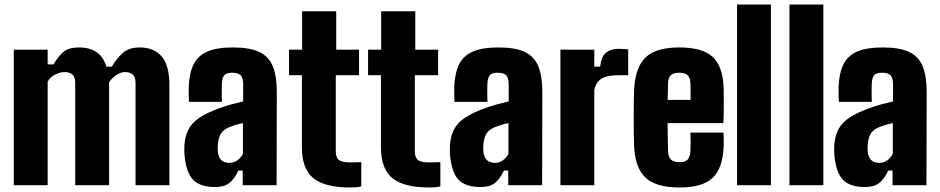

<svg xmlns="http://www.w3.org/2000/svg" viewBox="-20 -820 4162 850"><path d="M41 0V-600H191V-535H217Q238 -571 261 -590.5Q284 -610 331 -610Q376 -610 406.5 -590Q437 -570 451 -525H475Q496 -561 523.5 -585.5Q551 -610 598 -610Q660.5 -610 695.2 -571Q730 -532 730 -441V0H580V-454Q580 -478 568.2 -489.5Q556.5 -501 533 -501Q514.5 -501 493.8 -487Q473 -473 463 -455V0H313V-454Q313 -478 301.2 -489.5Q289.5 -501 266 -501Q246 -501 223 -489.2Q200 -477.5 191 -458V0Z M932.5 8Q866 8 834.8 -24.2Q803.5 -56.5 796.5 -136Q796 -145 796 -158Q796 -171 796.5 -180Q800 -221 816 -249.8Q832 -278.5 864.8 -300Q897.5 -321.5 951.5 -341Q978.5 -351 1003.8 -357.8Q1029 -364.5 1056.5 -371V-448Q1056.5 -472 1046.8 -485Q1037 -498 1007.5 -498Q983 -498 973.5 -487.5Q964 -477 962.5 -453Q962 -446 961.8 -429.2Q961.5 -412.5 961.8 -395.2Q962 -378 962.5 -369H816.5Q816 -374.5 815.5 -397Q815 -419.5 815.5 -436Q818 -496.5 837 -535Q856 -573.5 898 -591.8Q940 -610 1011.5 -610Q1086 -610 1128.2 -589.8Q1170.5 -569.5 1188 -525.8Q1205.5 -482 1205.5 -412L1204.5 0H1054.5V-65H1035.5Q1017.5 -27 995 -9.5Q972.5 8 932.5 8ZM995.5 -99Q1015 -99 1030.5 -110Q1046 -121 1055.5 -139V-275Q1037.5 -271.5 1020.8 -266.2Q1004 -261 990.5 -255Q964.5 -243 955.2 -223.5Q946 -204 944.5 -180Q944 -170.5 944 -163Q944 -155.5 944.5 -148Q947 -124 959.8 -111.5Q972.5 -99 995.5 -99Z M1531.5 10Q1417 10 1366.8 -31.5Q1316.5 -73 1316.5 -168V-487H1259.5V-600H1317.5V-770H1468.5V-600H1569.5V-487H1466.5V-151Q1466.5 -124 1479.2 -112.5Q1492 -101 1531.5 -101Q1543 -101 1554.2 -101.5Q1565.5 -102 1579.5 -102V5Q1569 8 1557 9Q1545 10 1531.5 10Z M1881.5 10Q1767 10 1716.8 -31.5Q1666.5 -73 1666.5 -168V-487H1609.5V-600H1667.5V-770H1818.5V-600H1919.5V-487H1816.5V-151Q1816.5 -124 1829.2 -112.5Q1842 -101 1881.5 -101Q1893 -101 1904.2 -101.5Q1915.5 -102 1929.5 -102V5Q1919 8 1907 9Q1895 10 1881.5 10Z M2108 8Q2041.5 8 2010.2 -24.2Q1979 -56.5 1972 -136Q1971.5 -145 1971.5 -158Q1971.5 -171 1972 -180Q1975.5 -221 1991.5 -249.8Q2007.5 -278.5 2040.2 -300Q2073 -321.5 2127 -341Q2154 -351 2179.2 -357.8Q2204.5 -364.5 2232 -371V-448Q2232 -472 2222.2 -485Q2212.5 -498 2183 -498Q2158.5 -498 2149 -487.5Q2139.5 -477 2138 -453Q2137.5 -446 2137.2 -429.2Q2137 -412.5 2137.2 -395.2Q2137.5 -378 2138 -369H1992Q1991.5 -374.5 1991 -397Q1990.5 -419.5 1991 -436Q1993.5 -496.5 2012.5 -535Q2031.5 -573.5 2073.5 -591.8Q2115.5 -610 2187 -610Q2261.5 -610 2303.8 -589.8Q2346 -569.5 2363.5 -525.8Q2381 -482 2381 -412L2380 0H2230V-65H2211Q2193 -27 2170.5 -9.5Q2148 8 2108 8ZM2171 -99Q2190.5 -99 2206 -110Q2221.5 -121 2231 -139V-275Q2213 -271.5 2196.2 -266.2Q2179.5 -261 2166 -255Q2140 -243 2130.8 -223.5Q2121.5 -204 2120 -180Q2119.5 -170.5 2119.5 -163Q2119.5 -155.5 2120 -148Q2122.5 -124 2135.2 -111.5Q2148 -99 2171 -99Z M2461 0V-600H2611V-525H2637Q2641.5 -569.5 2663 -586.8Q2684.5 -604 2718 -604Q2731 -604 2743 -603Q2755 -602 2761 -601V-487H2720Q2662.5 -487 2639.5 -469.5Q2616.5 -452 2611 -422V0Z M2989.5 10Q2887 10 2840 -31.5Q2793 -73 2787.5 -168Q2786.5 -185 2786 -220.2Q2785.5 -255.5 2785.5 -297Q2785.5 -338.5 2786 -375Q2786.5 -411.5 2787.5 -430Q2794.5 -527 2840.8 -568.5Q2887 -610 2987.5 -610Q3088 -610 3133.5 -569.5Q3179 -529 3183.5 -436Q3184 -425 3184.2 -397.2Q3184.5 -369.5 3184.2 -336.2Q3184 -303 3182.5 -275H2935.5Q2935.5 -243 2936.2 -211.8Q2937 -180.5 2937.5 -152Q2938.5 -125 2950.5 -113.5Q2962.5 -102 2989.5 -102Q3013.5 -102 3024.2 -113.5Q3035 -125 3036.5 -152Q3037.5 -164 3037.5 -185.5Q3037.5 -207 3036.5 -233H3182.5Q3183.5 -228 3184 -206.2Q3184.5 -184.5 3183.5 -168Q3179 -73 3133.8 -31.5Q3088.5 10 2989.5 10ZM2935.5 -378H3037.5Q3037.5 -396 3037.2 -412Q3037 -428 3036.8 -439Q3036.5 -450 3036.5 -453Q3035 -477 3023.8 -487.5Q3012.5 -498 2987.5 -498Q2961.5 -498 2950 -487.5Q2938.5 -477 2937.5 -453Q2937 -435 2936.8 -416.2Q2936.5 -397.5 2935.5 -378Z M3243 0V-800H3393V0Z M3475 0V-800H3625V0Z M3809.5 8Q3743 8 3711.8 -24.2Q3680.5 -56.5 3673.5 -136Q3673 -145 3673 -158Q3673 -171 3673.5 -180Q3677 -221 3693 -249.8Q3709 -278.5 3741.8 -300Q3774.5 -321.5 3828.5 -341Q3855.5 -351 3880.8 -357.8Q3906 -364.5 3933.5 -371V-448Q3933.5 -472 3923.8 -485Q3914 -498 3884.5 -498Q3860 -498 3850.5 -487.5Q3841 -477 3839.5 -453Q3839 -446 3838.8 -429.2Q3838.5 -412.5 3838.8 -395.2Q3839 -378 3839.5 -369H3693.5Q3693 -374.5 3692.5 -397Q3692 -419.5 3692.5 -436Q3695 -496.5 3714 -535Q3733 -573.5 3775 -591.8Q3817 -610 3888.5 -610Q3963 -610 4005.2 -589.8Q4047.5 -569.5 4065 -525.8Q4082.5 -482 4082.5 -412L4081.5 0H3931.5V-65H3912.5Q3894.5 -27 3872 -9.5Q3849.5 8 3809.5 8ZM3872.5 -99Q3892 -99 3907.5 -110Q3923 -121 3932.5 -139V-275Q3914.5 -271.5 3897.8 -266.2Q3881 -261 3867.5 -255Q3841.5 -243 3832.2 -223.5Q3823 -204 3821.5 -180Q3821 -170.5 3821 -163Q3821 -155.5 3821.5 -148Q3824 -124 3836.8 -111.5Q3849.5 -99 3872.5 -99Z"/></svg>

Font: Big Shoulders Display Thin Black
Style: Regular
Weight: 900
Version: Version 2.002